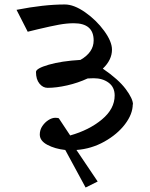

<svg xmlns="http://www.w3.org/2000/svg" viewBox="-20 -692 671 859"><path d="M574 -226Q574 -182 539.5 -136.5Q505 -91 447 -58.5Q389 -26 322 -21L417 120L363 147L272 -21Q226 -26 192 -44Q158 -62 158 -90Q158 -111 169.5 -128Q181 -145 197 -155Q213 -165 227 -165Q237 -165 243 -163L294 -86Q379 -110 436 -157.5Q493 -205 493 -265Q493 -302 466 -322Q439 -342 399 -342Q381 -342 372 -341Q329 -321 280.5 -310Q232 -299 193 -299Q172 -299 156.5 -318Q141 -337 141 -370Q141 -386 198 -402.5Q255 -419 340 -424Q399 -458 399 -511Q399 -588 310 -588Q279 -588 243.5 -581.5Q208 -575 149 -561L104 -550L54 -648Q176 -672 270 -672Q311 -672 361 -637Q411 -602 446 -554Q481 -506 481 -470Q481 -424 440 -385Q510 -337 542.5 -293.5Q575 -250 575 -224Z"/></svg>

Font: Martel DemiBold
Style: Regular
Weight: 600
Designer: Dan Reynolds
Foundry: Dan Reynolds
Version: Version 1.001; ttfautohint (v1.1) -l 5 -r 5 -G 72 -x 0 -D la